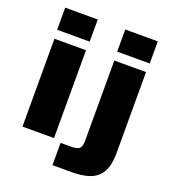

<svg xmlns="http://www.w3.org/2000/svg" viewBox="-156 -845 987 1109"><g transform="rotate(20 337.5 -290.0)"><path d="M56 0V-540H250V0ZM53 -594V-730H253V-594ZM295 150V13H364Q396 13 410 1Q424 -11 424 -48V-540H619V-44Q619 7 608 43.5Q597 80 572.5 104Q548 128 508 139Q468 150 410 150ZM422 -594V-730H622V-594Z"/></g></svg>

Font: Geist Black
Style: Regular
Weight: 400
Designer: Basement.studio, Andrés Briganti, Mateo Zaragoza
Foundry: Basement.studio, Vercel, Andrés Briganti, Guido Ferreyra, Mateo Zaragoza
Version: Version 1.401